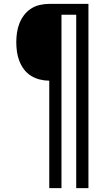

<svg xmlns="http://www.w3.org/2000/svg" viewBox="-20 -755 540 990"><path d="M234 215V-339Q210 -339 185.5 -345Q161 -351 140 -364Q119 -377 104 -397Q89 -417 80 -440Q71 -463 67.5 -487.5Q64 -512 64 -537Q64 -562 67.5 -586.5Q71 -611 80 -634Q89 -657 104 -677Q119 -697 140 -710.5Q161 -724 185.5 -729.5Q210 -735 234 -735H436V215H373V-679H297V215Z"/></svg>

Font: Iosevka srxl
Style: Regular
Weight: 400
Monospace: yes
Designer: Belleve Invis
Foundry: Belleve Invis
Version: Version 33.0.1; ttfautohint (v1.8.3)